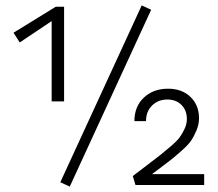

<svg xmlns="http://www.w3.org/2000/svg" viewBox="-20 -684 805 710"><path d="M504 -664 539 -648 238 6 203 -10ZM217 -309H171V-606L53 -527L30 -563L186 -659H217ZM542 -40H735V0H481L471 -33Q489 -47 523.5 -73Q558 -99 573 -111Q588 -123 611.5 -143Q635 -163 645 -177Q655 -191 663 -208.5Q671 -226 671 -244Q671 -276 651 -296Q631 -316 599 -316Q565 -316 542.5 -294Q520 -272 520 -236H477Q477 -290 512 -323Q547 -356 601 -356Q653 -356 684.5 -325.5Q716 -295 716 -247Q716 -224 706.5 -201.5Q697 -179 686 -163Q675 -147 647 -122.5Q619 -98 601 -84.5Q583 -71 542 -40Z"/></svg>

Font: EauTestSC Semilight
Style: Regular
Weight: 300
Designer: Christian Thalmann (Catharsis Fonts)
Version: Version 0.001;PS 000.001;hotconv 1.0.88;makeotf.lib2.5.64775